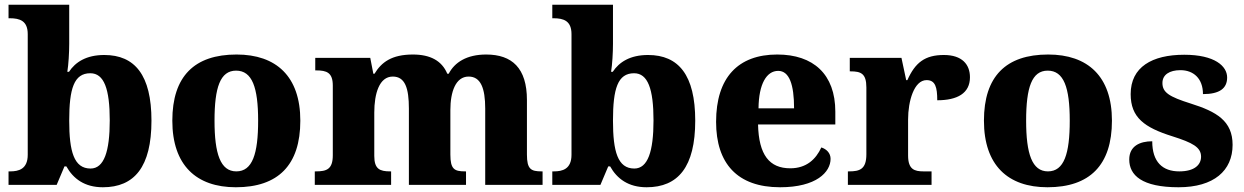

<svg xmlns="http://www.w3.org/2000/svg" viewBox="-20 -780 5247 810"><path d="M414 10C547 10 619 -76 619 -271C619 -463 549 -548 420 -548C344 -548 298 -518 271 -477H264C269 -507 272 -558 272 -595V-760H16V-703H21C64 -703 97 -692 97 -636V-127C97 -66 58 -57 23 -57H16V0H219L252 -78H260C289 -26 337 10 414 10ZM362 -69C292 -69 272 -141 272 -271C272 -406 292 -471 361 -471C419 -471 443 -405 443 -272C443 -141 419 -69 362 -69Z M975 10C1153 10 1247 -83 1247 -271C1247 -458 1145 -550 978 -550C800 -550 707 -458 707 -271C707 -83 808 10 975 10ZM977 -57C910 -57 885 -131 885 -271C885 -411 909 -482 976 -482C1044 -482 1069 -411 1069 -271C1069 -131 1045 -57 977 -57Z M1308 0H1630V-57H1626C1582 -57 1559 -67 1559 -122V-305C1559 -385 1580 -457 1637 -457C1689 -457 1705 -408 1705 -322V0H1946V-57H1942C1897 -57 1880 -66 1880 -128V-316C1880 -392 1902 -457 1957 -457C2008 -457 2027 -408 2027 -322V0H2269V-57H2265C2220 -57 2203 -66 2203 -128V-358C2203 -493 2140 -550 2031 -550C1949 -550 1898 -517 1873 -469H1867C1844 -524 1795 -550 1722 -550C1632 -550 1589 -517 1560 -469H1555L1542 -536H1310V-483H1314C1358 -483 1384 -474 1384 -419V-125C1384 -66 1358 -57 1313 -57H1308Z M2708 10C2841 10 2913 -76 2913 -271C2913 -463 2843 -548 2714 -548C2638 -548 2592 -518 2565 -477H2558C2563 -507 2566 -558 2566 -595V-760H2310V-703H2315C2358 -703 2391 -692 2391 -636V-127C2391 -66 2352 -57 2317 -57H2310V0H2513L2546 -78H2554C2583 -26 2631 10 2708 10ZM2656 -69C2586 -69 2566 -141 2566 -271C2566 -406 2586 -471 2655 -471C2713 -471 2737 -405 2737 -272C2737 -141 2713 -69 2656 -69Z M3271 10C3424 10 3484 -54 3484 -110C3484 -134 3467 -151 3445 -158C3422 -108 3382 -70 3314 -70C3226 -70 3181 -126 3178 -255H3504V-309C3504 -467 3411 -550 3259 -550C3094 -550 3001 -453 3001 -266C3001 -91 3090 10 3271 10ZM3330 -323H3180C3181 -426 3214 -481 3263 -481C3310 -481 3330 -423 3330 -323Z M3557 0H3910V-57H3876C3838 -57 3811 -65 3811 -124V-276C3811 -353 3836 -442 3889 -442C3926 -442 3934 -412 3934 -357C4018 -357 4072 -386 4072 -454C4072 -508 4039 -548 3962 -548C3882 -548 3841 -516 3808 -442H3803L3783 -536H3565V-479H3568C3612 -479 3635 -470 3635 -411V-129C3635 -66 3607 -57 3562 -57H3557Z M4399 10C4577 10 4671 -83 4671 -271C4671 -458 4569 -550 4402 -550C4224 -550 4131 -458 4131 -271C4131 -83 4232 10 4399 10ZM4401 -57C4334 -57 4309 -131 4309 -271C4309 -411 4333 -482 4400 -482C4468 -482 4493 -411 4493 -271C4493 -131 4469 -57 4401 -57Z M4952 10C5101 10 5180 -60 5180 -169C5180 -270 5112 -309 5004 -343C4912 -372 4884 -390 4884 -430C4884 -465 4914 -484 4960 -484C5015 -484 5055 -449 5055 -383C5125 -383 5157 -407 5157 -453C5157 -501 5105 -549 4976 -549C4840 -549 4750 -497 4750 -383C4750 -284 4808 -242 4926 -205C5011 -178 5047 -159 5047 -119C5047 -86 5021 -57 4955 -57C4885 -57 4841 -96 4841 -184C4789 -184 4744 -164 4744 -107C4744 -41 4797 10 4952 10Z"/></svg>

Font: Noto Serif Malayalam ExtraBold
Style: Regular
Weight: 800
Designer: Indian type Foundry, Jelle Bosma, Monotype Design Team
Foundry: Monotype Imaging Inc.
Version: Version 2.104